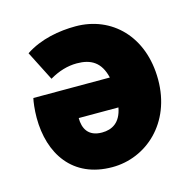

<svg xmlns="http://www.w3.org/2000/svg" viewBox="-83 -596 693 691"><g transform="rotate(-15 263.0 -250.0)"><path d="M254 12C380 12 494 -88 494 -250C494 -412 390 -512 256 -512C196 -512 125 -500 68 -462L124 -352C158 -372 192 -382 226 -382C278 -382 314 -362 328 -302H43C40 -290 36 -260 36 -230C36 -96 106 12 254 12ZM250 -118C198 -118 182 -152 182 -190H330C320 -136 288 -118 250 -118Z"/></g></svg>

Font: Source Sans Pro Black
Style: Regular
Weight: 900
Designer: Paul D. Hunt
Foundry: Adobe Systems Incorporated
Version: Version 3.006;hotconv 1.0.111;makeotfexe 2.5.65597